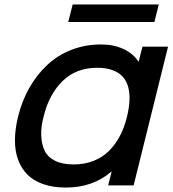

<svg xmlns="http://www.w3.org/2000/svg" viewBox="-20 -842 785 872"><path d="M557.1 -313Q566.4 -352.1 568.1 -384.8Q569.8 -417.5 562.5 -445.6Q555.2 -473.6 538.1 -492.9Q521 -512.2 491.7 -523.2Q462.4 -534.2 421.9 -534.2Q325.7 -534.2 264.2 -473.9Q202.6 -413.6 178.2 -313Q165.5 -265.6 167.2 -225.8Q168.9 -186 183.1 -157Q197.3 -127.9 230.5 -111.6Q263.7 -95.2 314 -95.2Q363.8 -95.2 404.8 -111.3Q445.8 -127.4 475.3 -157Q504.9 -186.5 525.1 -225.6Q545.4 -264.6 557.1 -313ZM743.2 -629.9 586.9 0H471.2L486.8 -62H484.9Q401.9 9.8 278.8 9.8Q220.2 9.8 175.8 -5.9Q131.3 -21.5 103.5 -50Q75.7 -78.6 61.5 -118.4Q47.4 -158.2 47.9 -207Q48.3 -255.9 62 -312Q79.6 -383.8 113.3 -443.1Q147 -502.4 194.1 -546.6Q241.2 -590.8 304 -615.5Q366.7 -640.1 439 -640.1Q496.1 -640.1 540.8 -619.4Q585.4 -598.6 607.9 -563H609.9L627 -629.9ZM701.2 -821.8 681.2 -742.2H290L310.1 -821.8Z"/></svg>

Font: Sinkin Sans 500 Medium Italic
Style: Regular
Weight: 500
Italic angle: -112°
Designer: Keith Bates
Foundry: K-Type
Version: Sinkin Sans (version 1.0)  by Keith Bates   •   © 2014   www